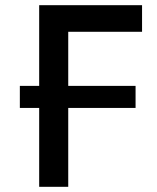

<svg xmlns="http://www.w3.org/2000/svg" viewBox="-20 -720 604 740"><path d="M131 0V-700H527.5V-597.5H243V0ZM56.5 -304V-389H502.5V-304Z"/></svg>

Font: Geologica Roman
Style: Regular
Weight: 400
Designer: Sindre Bremnes, Frode Helland
Foundry: Monokrom Skriftforlag AS
Version: Version 1.010;gftools[0.9.28]